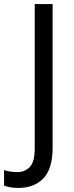

<svg xmlns="http://www.w3.org/2000/svg" viewBox="-87 -734 362 945"><path d="M3 191Q-39 191 -67 179V103Q-53 108 -36.5 110.5Q-20 113 -1 113Q35 113 59.5 88Q84 63 84 -5V-714H172V-7Q172 97 126.5 144Q81 191 3 191Z"/></svg>

Font: Noto Sans Thai SemCond
Style: Regular
Weight: 400
Width: 4
Designer: Monotype Design Team
Foundry: Monotype Imaging Inc.
Version: Version 2.002; ttfautohint (v1.8.4.7-5d5b)